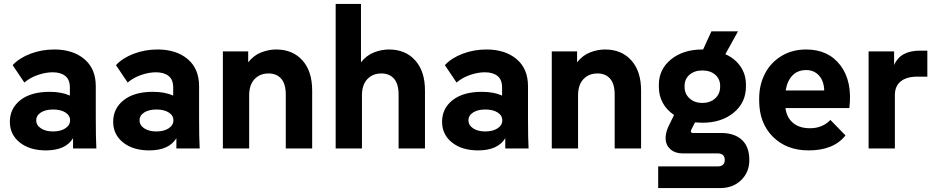

<svg xmlns="http://www.w3.org/2000/svg" viewBox="-20 -750 4723 970"><path d="M211.9 9.8Q129.9 9.8 79.8 -30.3Q29.8 -70.3 29.8 -134.8Q29.8 -202.1 83 -244.1Q136.2 -286.1 231 -286.1Q291 -286.1 333 -267.1V-308.1Q333 -347.7 309.8 -366.2Q286.6 -384.8 246.1 -384.8Q210 -384.8 170.7 -371.1Q131.3 -357.4 103 -333L43.9 -420.9Q77.1 -457 133.8 -478.5Q190.4 -500 253.9 -500Q348.6 -500 406.2 -451.4Q463.9 -402.8 463.9 -314.9V-155.8Q463.9 -51.8 466.8 0H349.1V-51.8Q311.5 9.8 211.9 9.8ZM248 -85.9Q286.1 -85.9 310.1 -101.6Q334 -117.2 334 -142.1Q334 -167 310.3 -181.9Q286.6 -196.8 248 -196.8Q210.4 -196.8 186.8 -181.9Q163.1 -167 163.1 -142.1Q163.1 -117.2 186.8 -101.6Q210.4 -85.9 248 -85.9Z M733.9 9.8Q651.9 9.8 601.8 -30.3Q551.8 -70.3 551.8 -134.8Q551.8 -202.1 605 -244.1Q658.2 -286.1 752.9 -286.1Q813 -286.1 855 -267.1V-308.1Q855 -347.7 831.8 -366.2Q808.6 -384.8 768.1 -384.8Q731.9 -384.8 692.6 -371.1Q653.3 -357.4 625 -333L565.9 -420.9Q599.1 -457 655.8 -478.5Q712.4 -500 775.9 -500Q870.6 -500 928.2 -451.4Q985.8 -402.8 985.8 -314.9V-155.8Q985.8 -51.8 988.8 0H871.1V-51.8Q833.5 9.8 733.9 9.8ZM770 -85.9Q808.1 -85.9 832 -101.6Q856 -117.2 856 -142.1Q856 -167 832.3 -181.9Q808.6 -196.8 770 -196.8Q732.4 -196.8 708.7 -181.9Q685.1 -167 685.1 -142.1Q685.1 -117.2 708.7 -101.6Q732.4 -85.9 770 -85.9Z M1106 0V-490.2H1233.9V-435.1Q1261.2 -470.2 1299.3 -485.1Q1337.4 -500 1375 -500Q1458.5 -500 1507.8 -445.1Q1557.1 -390.1 1557.1 -293V0H1423.8V-272Q1423.8 -326.2 1400.6 -352.5Q1377.4 -378.9 1336.9 -378.9Q1293 -378.9 1265.9 -350.1Q1238.8 -321.3 1238.8 -268.1V0Z M1675.8 0V-730H1803.7V-435.1Q1831.1 -470.2 1869.1 -485.1Q1907.2 -500 1944.8 -500Q2028.3 -500 2077.6 -445.1Q2127 -390.1 2127 -293V0H1993.7V-272Q1993.7 -326.2 1970.5 -352.5Q1947.3 -378.9 1906.7 -378.9Q1862.8 -378.9 1835.7 -350.1Q1808.6 -321.3 1808.6 -268.1V0Z M2395.5 9.8Q2313.5 9.8 2263.4 -30.3Q2213.4 -70.3 2213.4 -134.8Q2213.4 -202.1 2266.6 -244.1Q2319.8 -286.1 2414.6 -286.1Q2474.6 -286.1 2516.6 -267.1V-308.1Q2516.6 -347.7 2493.4 -366.2Q2470.2 -384.8 2429.7 -384.8Q2393.6 -384.8 2354.2 -371.1Q2314.9 -357.4 2286.6 -333L2227.5 -420.9Q2260.7 -457 2317.4 -478.5Q2374 -500 2437.5 -500Q2532.2 -500 2589.8 -451.4Q2647.5 -402.8 2647.5 -314.9V-155.8Q2647.5 -51.8 2650.4 0H2532.7V-51.8Q2495.1 9.8 2395.5 9.8ZM2431.6 -85.9Q2469.7 -85.9 2493.7 -101.6Q2517.6 -117.2 2517.6 -142.1Q2517.6 -167 2493.9 -181.9Q2470.2 -196.8 2431.6 -196.8Q2394 -196.8 2370.4 -181.9Q2346.7 -167 2346.7 -142.1Q2346.7 -117.2 2370.4 -101.6Q2394 -85.9 2431.6 -85.9Z M2767.6 0V-490.2H2895.5V-435.1Q2922.9 -470.2 2960.9 -485.1Q2999 -500 3036.6 -500Q3120.1 -500 3169.4 -445.1Q3218.8 -390.1 3218.8 -293V0H3085.4V-272Q3085.4 -326.2 3062.3 -352.5Q3039.1 -378.9 2998.5 -378.9Q2954.6 -378.9 2927.5 -350.1Q2900.4 -321.3 2900.4 -268.1V0Z M3305.2 200.2V90.8H3604.5Q3641.6 90.8 3641.6 58.1Q3641.6 24.9 3604.5 24.9H3428.2Q3391.1 24.9 3368.2 5.1Q3345.2 -14.6 3343 -44.2Q3340.8 -73.7 3355.5 -107.9L3385.3 -168.9Q3308.6 -222.2 3308.6 -312V-321.8Q3308.6 -399.9 3370.1 -450Q3431.6 -500 3528.3 -500H3532.2L3574.2 -591.8H3708.5L3644.5 -476.1Q3693.4 -454.6 3720.9 -414.3Q3748.5 -374 3748.5 -323.2V-312Q3748.5 -231.9 3686.8 -180.9Q3625 -129.9 3528.3 -129.9Q3515.6 -129.9 3491.2 -131.8L3472.2 -94.2Q3468.8 -88.4 3471.2 -83.3Q3473.6 -78.1 3480.5 -78.1H3624.5Q3689.5 -78.1 3727.5 -43.9Q3765.6 -9.8 3765.6 59.1Q3765.6 120.1 3724.1 160.2Q3682.6 200.2 3618.2 200.2ZM3618.2 -311V-315.9Q3618.2 -351.1 3593.3 -372.6Q3568.4 -394 3528.3 -394Q3488.3 -394 3463.4 -372.3Q3438.5 -350.6 3438.5 -315.9V-311Q3438.5 -275.9 3463.6 -252.9Q3488.8 -230 3528.3 -230Q3567.9 -230 3593 -252.9Q3618.2 -275.9 3618.2 -311Z M4065.4 9.8Q3953.6 9.8 3884.5 -59.3Q3815.4 -128.4 3815.4 -242.2V-252Q3815.4 -321.3 3844.5 -377.7Q3873.5 -434.1 3928 -467Q3982.4 -500 4052.2 -500Q4165.5 -500 4226.3 -419.2Q4287.1 -338.4 4271 -204.1H3948.2Q3954.1 -156.7 3986.1 -129.4Q4018.1 -102.1 4072.3 -102.1Q4134.8 -102.1 4175.3 -144L4251.5 -65.9Q4191.9 9.8 4065.4 9.8ZM4053.2 -396Q4009.3 -396 3983.2 -368.4Q3957 -340.8 3949.2 -293H4144Q4142.6 -341.3 4117.4 -368.7Q4092.3 -396 4053.2 -396Z M4368.2 0V-490.2H4497.1V-421.9Q4528.8 -494.1 4627 -494.1H4665V-362.8H4615.2Q4560.1 -362.8 4530.5 -338.9Q4501 -314.9 4501 -270V0Z"/></svg>

Font: SUSE
Style: Bold
Weight: 700
Designer: Rene Bieder
Foundry: SUSE
Version: Version 1.000